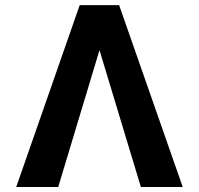

<svg xmlns="http://www.w3.org/2000/svg" viewBox="-20 -748 796 768"><path d="M543.5 0 370.6 -571.8 345.2 -727.5H456.5L710.9 0ZM385.3 -571.8 212.9 0H44.9L298.8 -727.5H410.2Z"/></svg>

Font: Inter 17pt
Style: Bold
Weight: 700
Version: Version 4.001;git-66647c0bb